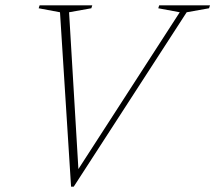

<svg xmlns="http://www.w3.org/2000/svg" viewBox="-20 -690 808 720"><path d="M205 -644 125 -659 128.5 -670H326L322.5 -659L239 -644L274 -56L654 -644L573.5 -659L577 -670H767.5L764 -659L680 -644L256.5 10H246.5Z"/></svg>

Font: Newsreader Text ExtraLight
Style: Italic
Weight: 275
Italic angle: -17°
Designer: Hugues Gentile
Foundry: Production Type
Version: Version 1.001